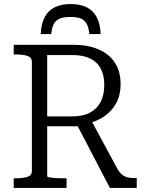

<svg xmlns="http://www.w3.org/2000/svg" viewBox="-20 -932 724 952"><path d="M330 -912Q285 -912 252.5 -896.5Q220 -881 202 -848Q184 -815 182 -763H234Q237 -795 247 -813.5Q257 -832 277 -840Q297 -848 329 -848Q361 -848 380 -840.5Q399 -833 409.5 -814Q420 -795 423 -763H479Q477 -815 459 -848Q441 -881 408.5 -896.5Q376 -912 330 -912ZM356 -324 525 0H658V-49H648Q629 -49 613.5 -52.5Q598 -56 585.5 -66Q573 -76 562 -95L427 -345ZM214 -59V-659H340Q392 -659 427 -642Q462 -625 479.5 -592Q497 -559 497 -510Q497 -463 480 -428.5Q463 -394 428 -374.5Q393 -355 338 -355H198L200 -306H358Q367 -306 374.5 -307.5Q382 -309 390 -311.5Q398 -314 406 -317Q459 -329 497.5 -355.5Q536 -382 557 -422Q578 -462 578 -515Q578 -577 550 -620.5Q522 -664 469 -687Q416 -710 342 -710H48V-662H58Q93 -662 115.5 -655Q138 -648 138 -625V-84Q138 -62 115.5 -55Q93 -48 58 -48H48V0H310V-48H296Q281 -48 266.5 -48.5Q252 -49 240 -50.5Q228 -52 221 -53.5Q214 -55 214 -59Z"/></svg>

Font: Roboto Serif SemiCondensed Light
Style: Regular
Weight: 300
Width: 4
Designer: Greg Gazdowicz
Foundry: Commercial Type
Version: Version 1.007